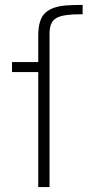

<svg xmlns="http://www.w3.org/2000/svg" viewBox="-20 -763 357 783"><path d="M136 0V-469H29V-510H136V-617Q136 -651 143 -674Q150 -697 164.5 -710.5Q179 -724 201 -731.5Q223 -739 252 -741Q281 -743 317 -743V-705Q277 -705 251 -701.5Q225 -698 210 -689.5Q195 -681 188.5 -665Q182 -649 182 -625V0Z"/></svg>

Font: Saira Thin ExtraLight
Style: Regular
Weight: 250
Version: Version 1.101